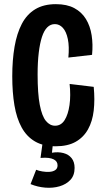

<svg xmlns="http://www.w3.org/2000/svg" viewBox="-20 -691 502 924"><path d="M247 13Q188 13 148 -10.5Q108 -34 84 -78Q60 -122 49.5 -184Q39 -246 39 -324Q39 -402 50 -466Q61 -530 85 -576Q109 -622 149.5 -646.5Q190 -671 249 -671Q302 -671 337.5 -652Q373 -633 393.5 -599.5Q414 -566 421 -521.5Q428 -477 423 -427L309 -414Q314 -467 306.5 -503Q299 -539 282.5 -557Q266 -575 244 -575Q223 -575 207.5 -559.5Q192 -544 182 -513.5Q172 -483 166.5 -437.5Q161 -392 161 -333Q161 -240 171.5 -186Q182 -132 201 -109Q220 -86 245 -86Q274 -86 291 -113Q308 -140 314.5 -185.5Q321 -231 315 -287L431 -273Q437 -211 431 -159Q425 -107 403.5 -68.5Q382 -30 344 -8.5Q306 13 247 13ZM127 195 154 126Q166 131 183.5 134Q201 137 218 136Q235 135 246 127.5Q257 120 257 105Q257 95 252.5 88Q248 81 238.5 76Q229 71 213.5 69Q198 67 175 69L186 -11H236L230 44Q260 39 285 45.5Q310 52 324.5 70Q339 88 339 117Q339 153 319 174.5Q299 196 267 205.5Q235 215 198 212Q161 209 127 195Z"/></svg>

Font: Bricolage Grotesque 36pt Condensed SemiBold
Style: Regular
Weight: 600
Width: 3
Designer: Mathieu Triay
Foundry: Atelier Triay
Version: Version 1.001;gftools[0.9.33.dev8+g029e19f]